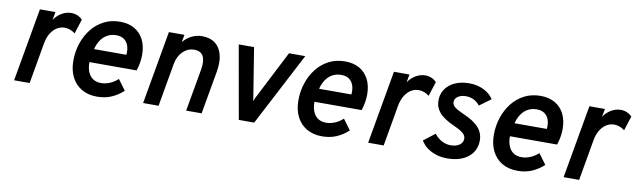

<svg xmlns="http://www.w3.org/2000/svg" viewBox="-37 -916 4369 1320"><g transform="rotate(10 2147.5 -256.0)"><path d="M73 0 163 -511H271.5L261 -454.5Q282 -486.5 314.2 -505.2Q346.5 -524 380.5 -524Q426.5 -524 459 -491L426.5 -389.5Q410.5 -402.5 391.8 -409.5Q373 -416.5 353.5 -416.5Q324 -416.5 298.8 -400.5Q273.5 -384.5 256 -355.2Q238.5 -326 231.5 -286.5L181.5 0Z M652 12Q591 12 545.8 -14.2Q500.5 -40.5 475.5 -89Q450.5 -137.5 450.5 -204.5Q450.5 -267.5 469.5 -324.8Q488.5 -382 523.8 -426.8Q559 -471.5 609 -497.2Q659 -523 721.5 -523Q780 -523 822 -499Q864 -475 886.8 -430.5Q909.5 -386 909.5 -323.5Q909.5 -294 904.2 -266.5Q899 -239 890.5 -213H561Q561 -173 573 -144.2Q585 -115.5 608 -100.2Q631 -85 665 -85Q694.5 -85 725.2 -97.8Q756 -110.5 781 -134L835 -61Q799 -27.5 754.2 -7.8Q709.5 12 652 12ZM577 -306.5H802.5Q806 -342 797 -369Q788 -396 766.8 -411.5Q745.5 -427 712 -427Q676 -427 648.8 -411.5Q621.5 -396 603.5 -368.8Q585.5 -341.5 577 -306.5Z M973.5 0 1063.5 -511H1172L1162.5 -458.5Q1187.5 -489.5 1221.8 -506.2Q1256 -523 1294 -523Q1350 -523 1385.8 -495.8Q1421.5 -468.5 1434.2 -418Q1447 -367.5 1434.5 -297.5L1382 0H1274L1326 -294.5Q1337 -357.5 1319.8 -389.8Q1302.5 -422 1257 -422Q1211.5 -422 1177.5 -388.5Q1143.5 -355 1134 -299.5L1081.5 0Z M1641.5 0 1551 -511H1658L1709 -194.5Q1711.5 -181 1713.2 -168.2Q1715 -155.5 1716 -144Q1719.5 -154 1726.2 -167.8Q1733 -181.5 1739 -192.5L1902 -511H2015.5L1749 0Z M2223 12Q2162 12 2116.8 -14.2Q2071.5 -40.5 2046.5 -89Q2021.5 -137.5 2021.5 -204.5Q2021.5 -267.5 2040.5 -324.8Q2059.5 -382 2094.8 -426.8Q2130 -471.5 2180 -497.2Q2230 -523 2292.5 -523Q2351 -523 2393 -499Q2435 -475 2457.8 -430.5Q2480.5 -386 2480.5 -323.5Q2480.5 -294 2475.2 -266.5Q2470 -239 2461.5 -213H2132Q2132 -173 2144 -144.2Q2156 -115.5 2179 -100.2Q2202 -85 2236 -85Q2265.5 -85 2296.2 -97.8Q2327 -110.5 2352 -134L2406 -61Q2370 -27.5 2325.2 -7.8Q2280.5 12 2223 12ZM2148 -306.5H2373.5Q2377 -342 2368 -369Q2359 -396 2337.8 -411.5Q2316.5 -427 2283 -427Q2247 -427 2219.8 -411.5Q2192.5 -396 2174.5 -368.8Q2156.5 -341.5 2148 -306.5Z M2544.5 0 2634.5 -511H2743L2732.5 -454.5Q2753.5 -486.5 2785.8 -505.2Q2818 -524 2852 -524Q2898 -524 2930.5 -491L2898 -389.5Q2882 -402.5 2863.2 -409.5Q2844.5 -416.5 2825 -416.5Q2795.5 -416.5 2770.2 -400.5Q2745 -384.5 2727.5 -355.2Q2710 -326 2703 -286.5L2653 0Z M3096.5 12Q3056 12 3020.2 0.8Q2984.5 -10.5 2956.5 -31.5Q2928.5 -52.5 2912.5 -80.5L2991.5 -141.5Q3013.5 -112.5 3043.5 -96.8Q3073.5 -81 3105 -81Q3144 -81 3167.2 -97.8Q3190.5 -114.5 3190.5 -142Q3190.5 -162 3172.2 -178.8Q3154 -195.5 3105.5 -217Q3032 -250 3001 -286Q2970 -322 2970 -369.5Q2970 -415.5 2993.8 -450Q3017.5 -484.5 3060.2 -503.8Q3103 -523 3160 -523Q3214.5 -523 3260 -501Q3305.5 -479 3328.5 -441.5L3249.5 -383.5Q3212 -431.5 3151.5 -431.5Q3118 -431.5 3096 -416.5Q3074 -401.5 3074 -377.5Q3074 -359.5 3090.2 -344.8Q3106.5 -330 3152.5 -309.5Q3231 -276 3264.5 -237.5Q3298 -199 3298 -148Q3298 -75 3243.2 -31.5Q3188.5 12 3096.5 12Z M3587.5 12Q3526.5 12 3481.2 -14.2Q3436 -40.5 3411 -89Q3386 -137.5 3386 -204.5Q3386 -267.5 3405 -324.8Q3424 -382 3459.2 -426.8Q3494.5 -471.5 3544.5 -497.2Q3594.5 -523 3657 -523Q3715.5 -523 3757.5 -499Q3799.5 -475 3822.2 -430.5Q3845 -386 3845 -323.5Q3845 -294 3839.8 -266.5Q3834.5 -239 3826 -213H3496.5Q3496.5 -173 3508.5 -144.2Q3520.5 -115.5 3543.5 -100.2Q3566.5 -85 3600.5 -85Q3630 -85 3660.8 -97.8Q3691.5 -110.5 3716.5 -134L3770.5 -61Q3734.5 -27.5 3689.8 -7.8Q3645 12 3587.5 12ZM3512.5 -306.5H3738Q3741.5 -342 3732.5 -369Q3723.5 -396 3702.2 -411.5Q3681 -427 3647.5 -427Q3611.5 -427 3584.2 -411.5Q3557 -396 3539 -368.8Q3521 -341.5 3512.5 -306.5Z M3909 0 3999 -511H4107.5L4097 -454.5Q4118 -486.5 4150.2 -505.2Q4182.5 -524 4216.5 -524Q4262.5 -524 4295 -491L4262.5 -389.5Q4246.5 -402.5 4227.8 -409.5Q4209 -416.5 4189.5 -416.5Q4160 -416.5 4134.8 -400.5Q4109.5 -384.5 4092 -355.2Q4074.5 -326 4067.5 -286.5L4017.5 0Z"/></g></svg>

Font: Overpass SemiBold
Style: Italic
Weight: 600
Italic angle: -10°
Designer: Delve Withrington, Dave Bailey, Thomas Jockin
Foundry: Delve Fonts LLC
Version: Version 4.000